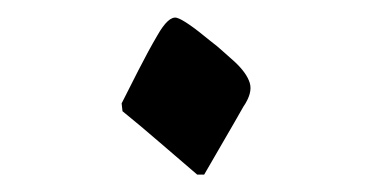

<svg xmlns="http://www.w3.org/2000/svg" viewBox="-20 -394 428 221"><path d="M222 -347Q230 -341 236.5 -335Q243 -329 250 -323Q264 -310 267.5 -298.5Q271 -287 260 -271Q251 -255 237 -231Q223 -207 215 -193H207Q187 -210 164.5 -229.5Q142 -249 121 -266L120 -275Q127 -289 139 -312.5Q151 -336 161 -353Q174 -376 183.5 -373.5Q193 -371 222 -347Z"/></svg>

Font: Bona Nova SC
Style: Regular
Weight: 400
Designer: Mateusz Machalski
Foundry: Capitalics
Version: Version 4.001; ttfautohint (v1.8.4.7-5d5b)